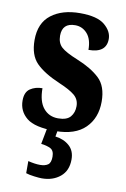

<svg xmlns="http://www.w3.org/2000/svg" viewBox="-88 -601 584 890"><g transform="rotate(10 204.0 -155.5)"><path d="M197 10Q290 10 337.5 -37Q385 -84 385 -161Q385 -234 346 -270.5Q307 -307 240 -334Q183 -357 162.5 -376Q142 -395 142 -429Q142 -489 203 -489Q237 -489 260 -463Q283 -437 283 -387Q367 -387 367 -453Q367 -489 332 -518.5Q297 -548 216 -548Q132 -548 80.5 -508.5Q29 -469 29 -389Q29 -318 65.5 -281Q102 -244 177 -212Q227 -191 250.5 -171.5Q274 -152 274 -120Q274 -90 257 -70Q240 -50 199 -50Q156 -50 130 -81.5Q104 -113 104 -175Q71 -175 47 -159Q23 -143 23 -103Q23 -53 61.5 -21.5Q100 10 197 10ZM173 237Q225 237 259.5 208.5Q294 180 294 127Q294 86 268 63Q242 40 202 35L210 -9H160L143 80Q170 83 187.5 92Q205 101 205 130Q205 158 191.5 167.5Q178 177 154 177Q130 177 98 169V226Q113 231 137 234Q161 237 173 237Z"/></g></svg>

Font: Noto Serif ExtraCondensed Extra
Style: Regular
Weight: 800
Width: 3
Designer: Monotype Design Team
Foundry: Monotype Imaging Inc.
Version: Version 1.002